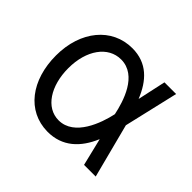

<svg xmlns="http://www.w3.org/2000/svg" viewBox="-134 -725 909 909"><g transform="rotate(45 320.5 -271.0)"><path d="M277 11.4C377.5 12.4 440.3 -49.7 477.3 -137.8H478L511.4 0H589.5L518.8 -272.7L582.4 -545.5H504.3L473.4 -403.4C438.2 -490.8 382.1 -552.6 282.7 -552.6C147 -552.6 51.1 -436.8 51.1 -272.7C51.1 -107.2 140.3 9.9 277 11.4ZM134.9 -271.3C134.9 -392 196 -477.3 282.7 -477.3C391 -477.3 430 -343 444.6 -274.1V-271.3C429 -199.9 382.5 -63.9 277 -63.9C191.8 -63.9 134.9 -153.1 134.9 -271.3Z"/></g></svg>

Font: Margiela Sans
Style: Regular
Weight: 400
Designer: Stefan Endress, Andreas Faust
Version: Version 1.100;FEAKit 1.0